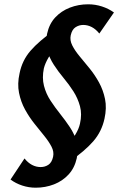

<svg xmlns="http://www.w3.org/2000/svg" viewBox="-20 -678 558 893"><path d="M146 195Q114 195 83.5 185Q53 175 29 157L94 59Q110 79 129 89Q148 99 169 99Q189 99 205 88.5Q221 78 227 51Q232 28 219.5 4Q207 -20 185.5 -46.5Q164 -73 140 -103Q116 -133 96.5 -168.5Q77 -204 68.5 -246Q60 -288 71 -337Q83 -397 122 -442Q161 -487 232 -537L261 -463Q222 -438 206 -411Q190 -384 184 -360Q175 -316 184.5 -279Q194 -242 215 -210Q236 -178 260 -148Q284 -118 305 -86.5Q326 -55 336 -20Q346 15 337 58Q327 103 299 133.5Q271 164 231 179.5Q191 195 146 195ZM303 74 275 0Q314 -25 330.5 -52Q347 -79 352 -103Q362 -147 352 -184Q342 -221 321.5 -253Q301 -285 276 -315Q251 -345 230.5 -376.5Q210 -408 200 -443Q190 -478 199 -521Q209 -567 237 -597Q265 -627 305 -642.5Q345 -658 390 -658Q423 -658 454 -648Q485 -638 510 -620L442 -522Q426 -542 407 -552Q388 -562 367 -562Q348 -562 331.5 -551.5Q315 -541 309 -514Q304 -491 316 -467Q328 -443 350 -416.5Q372 -390 396.5 -360Q421 -330 440.5 -294.5Q460 -259 468.5 -217.5Q477 -176 466 -126Q453 -66 414 -21Q375 24 303 74Z"/></svg>

Font: Ysabeau Infant ExtraBold
Style: Italic
Weight: 800
Italic angle: -12°
Designer: Christian Thalmann (Catharsis Fonts)
Version: Version 2.001;gftools[0.9.30]; featfreeze: ss01,ss02,lnum